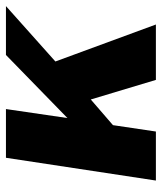

<svg xmlns="http://www.w3.org/2000/svg" viewBox="32 -590 557 662"><g transform="rotate(-90 311.0 -258.5)"><path d="M20 0 98.5 -517H266.5L235.5 -305L453 -517H621.5L430.5 -346.5L558 0H367L299.5 -224.5L211 -148L189 0Z"/></g></svg>

Font: Public Sans Thin ExtraBold
Style: Italic
Weight: 800
Italic angle: -8°
Version: Version 2.001